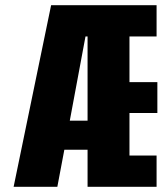

<svg xmlns="http://www.w3.org/2000/svg" viewBox="-20 -720 640 740"><path d="M32.5 0 177 -700H583.5V-579.5H479V-403.5H586.5V-284.5H479V-120.5H583.5V0H317.5V-143H228L201 0ZM317.5 -579.5H309.5L249 -255H317.5Z"/></svg>

Font: Trispace Condensed
Style: Bold
Weight: 700
Width: 3
Designer: Tyler Finck
Foundry: Etcetera Type Company
Version: Version 1.210; ttfautohint (v1.8.3)